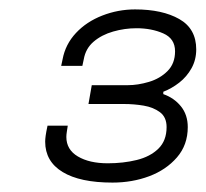

<svg xmlns="http://www.w3.org/2000/svg" viewBox="-20 -816 437 408"><path d="M219 -428Q150 -428 113 -450.5Q76 -473 76 -515Q76 -520 77 -527.5Q78 -535 81 -549H124Q123 -542 122 -536Q121 -530 121 -525Q121 -498 145.5 -483.5Q170 -469 209 -469Q242 -469 270.5 -476Q299 -483 316.5 -500Q334 -517 334 -546Q334 -567 320 -577.5Q306 -588 285.5 -591.5Q265 -595 243 -595H168L175 -635H252Q273 -635 296.5 -642Q320 -649 336 -665Q352 -681 352 -707Q352 -734 327 -745Q302 -756 270 -756Q245 -756 220.5 -749Q196 -742 179 -727.5Q162 -713 158 -690L155 -676H110L113 -690Q119 -722 141.5 -746Q164 -770 197.5 -783Q231 -796 267 -796Q325 -796 361 -775.5Q397 -755 397 -711Q397 -689 387 -671Q377 -653 361 -640.5Q345 -628 327 -621V-616Q350 -608 364.5 -590Q379 -572 379 -546Q379 -508 356 -481.5Q333 -455 297 -441.5Q261 -428 219 -428Z"/></svg>

Font: Archivo SemiExpanded Thin
Style: Italic
Weight: 250
Width: 6
Italic angle: -10°
Designer: Hector Gatti
Foundry: Omnibus-Type
Version: Version 2.001